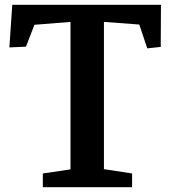

<svg xmlns="http://www.w3.org/2000/svg" viewBox="-20 -778 706 798"><path d="M273 -74V-687L123 -675L88 -584L19 -581L31 -758H649L648 -583L592 -577L559 -676L412 -687V-75L529 -57V0H158V-57Z"/></svg>

Font: Martel ExtraBold
Style: Regular
Weight: 800
Designer: Dan Reynolds
Foundry: Dan Reynolds
Version: Version 1.001; ttfautohint (v1.1) -l 5 -r 5 -G 72 -x 0 -D la